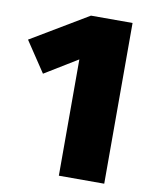

<svg xmlns="http://www.w3.org/2000/svg" viewBox="-79 -740 639 800"><g transform="rotate(10 241.0 -340.0)"><path d="M417 0H225V-492L86 -407L0 -536L241 -680H417Z"/></g></svg>

Font: Trujillo Black
Style: Regular
Weight: 900
Designer: Fira Sans original fonts by bBox Type GmbH, Carrois Corporate GbR, & Edenspiekermann AG / Changes by Cristiano Sobral
Foundry: Fira Sans original fonts by bBox Type GmbH, Carrois Corporate GbR, & Edenspiekermann AG / Changes by Cristiano Sobral
Version: Version 4.301;July 28, 2020;FontCreator 13.0.0.2655 64-bit